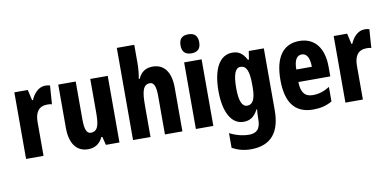

<svg xmlns="http://www.w3.org/2000/svg" viewBox="-88 -1095 3173 1559"><g transform="rotate(-10 1498.5 -315.0)"><path d="M311 -610C255 -610 214 -560 194 -512H187L167 -600H56V-51H200V-330C200 -409 231 -456 302 -456C314 -456 330 -455 340 -451L351 -605C333 -610 322 -610 311 -610Z M826 -600H682V-324C682 -227 672 -169 611 -169C576 -169 562 -209 562 -287V-600H418V-243C418 -116 470 -41 567 -41C624 -41 664 -68 689 -120H697L714 -51H826Z M1082 -655V-811H938V-51H1082V-310C1082 -428 1096 -482 1153 -482C1186 -482 1201 -445 1201 -368V-51H1345V-412C1345 -539 1293 -611 1197 -611C1140 -611 1100 -584 1078 -532H1070C1077 -568 1082 -616 1082 -655Z M1528 -819C1475 -819 1451 -792 1451 -740C1451 -688 1477 -662 1528 -662C1580 -662 1605 -688 1605 -740C1605 -791 1582 -819 1528 -819ZM1600 -600H1456V-51H1600Z M1854 -610C1749 -610 1690 -503 1690 -321C1690 -150 1748 -41 1848 -41C1899 -41 1936 -61 1969 -123H1973C1971 -102 1969 -71 1969 -46V-40C1969 43 1933 70 1872 70C1830 70 1775 59 1715 29V150C1763 176 1812 189 1869 189C2037 189 2113 89 2113 -90V-600H1989L1978 -531H1970C1937 -592 1902 -610 1854 -610ZM1899 -485C1946 -485 1969 -443 1969 -331V-305C1969 -205 1945 -165 1900 -165C1857 -165 1836 -216 1836 -320C1836 -432 1857 -485 1899 -485Z M2406 -609C2271 -609 2201 -508 2201 -323C2201 -145 2267 -41 2423 -41C2482 -41 2533 -53 2579 -80V-200C2529 -169 2488 -157 2439 -157C2375 -157 2343 -196 2342 -282H2605V-361C2605 -516 2533 -609 2406 -609ZM2407 -498C2448 -498 2471 -459 2471 -385H2343C2343 -468 2370 -498 2407 -498Z M2944 -610C2888 -610 2847 -560 2827 -512H2820L2800 -600H2689V-51H2833V-330C2833 -409 2864 -456 2935 -456C2947 -456 2963 -455 2973 -451L2984 -605C2966 -610 2955 -610 2944 -610Z"/></g></svg>

Font: Noto Sans Tamil UI ExtraCondensed ExtraBold
Style: Regular
Weight: 800
Width: 2
Designer: Jelle Bosma - Monotype Design Team
Foundry: Monotype Imaging Inc.
Version: Version 2.004